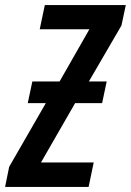

<svg xmlns="http://www.w3.org/2000/svg" viewBox="-60 -734 514 754"><path d="M-40 0 -24 -79 120 -329H49L67 -414H174L291 -619H96L116 -714H434L417 -634L289 -414H359L341 -329H235L101 -96H308L288 0Z"/></svg>

Font: Noto Sans ExtraCondensed SemiBold
Style: Italic
Weight: 600
Width: 2
Italic angle: -12°
Designer: Monotype Design Team
Foundry: Monotype Imaging Inc.
Version: Version 2.013; ttfautohint (v1.8.4.7-5d5b)